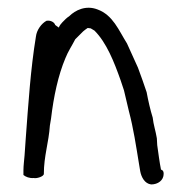

<svg xmlns="http://www.w3.org/2000/svg" viewBox="-20 -493 495 508"><path d="M42 -30C48 -25 58 -21 69 -22C77 -20 96 -26 96 -33C96 -80 109 -116 112 -161L115 -179C122 -238 134 -294 153 -339C160 -357 171 -373 179 -389L200 -410C204 -413 207 -416 212 -419C214 -419 217 -418 220 -418C223 -416 227 -414 230 -412C262 -380 282 -329 299 -281L308 -254C312 -236 317 -217 321 -199C333 -154 340 -107 348 -58L351 -40C354 -24 363 -7 380 -5C398 -5 413 -16 413 -33C413 -38 412 -42 407 -44H406C402 -64 399 -88 396 -109L395 -127C392 -146 386 -163 384 -182C378 -201 372 -227 368 -249C364 -260 361 -270 357 -281L345 -314C335 -336 326 -356 316 -378C294 -413 279 -453 238 -468C207 -480 179 -466 163 -450C160 -448 157 -446 154 -443L145 -434C143 -432 136 -424 136 -420C132 -422 129 -425 126 -427C124 -434 114 -440 103 -438C90 -431 77 -414 75 -396C61 -311 55 -219 48 -125L45 -82C44 -69 42 -55 42 -42Z"/></svg>

Font: Scribbler
Style: Regular
Weight: 400
Designer: Mew Too
Foundry: Cannot Into Space Fonts
Version: Version 1.001